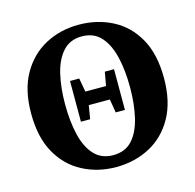

<svg xmlns="http://www.w3.org/2000/svg" viewBox="-102 -781 920 906"><g transform="rotate(-15 358.0 -328.5)"><path d="M251 -231V-430H296L308 -363H409L421 -430H466V-231H421L410 -297H307L296 -231ZM358 -39Q417 -39 451.5 -77Q486 -115 501.5 -180.5Q517 -246 517 -329Q517 -411 501.5 -476.5Q486 -542 451.5 -580.5Q417 -619 358 -619Q301 -619 266 -580.5Q231 -542 215.5 -476.5Q200 -411 200 -329Q200 -246 215.5 -180.5Q231 -115 266 -77Q301 -39 358 -39ZM358 19Q269 19 195 -19.5Q121 -58 77.5 -135Q34 -212 34 -329Q34 -444 78 -521Q122 -598 195.5 -637Q269 -676 358 -676Q448 -676 522 -638Q596 -600 639.5 -523Q683 -446 683 -329Q683 -214 639.5 -136.5Q596 -59 522 -20Q448 19 358 19Z"/></g></svg>

Font: Source Serif 4
Style: Bold
Weight: 700
Designer: Frank Grießhammer
Foundry: Adobe
Version: Version 4.005;hotconv 1.1.0;makeotfexe 2.6.0